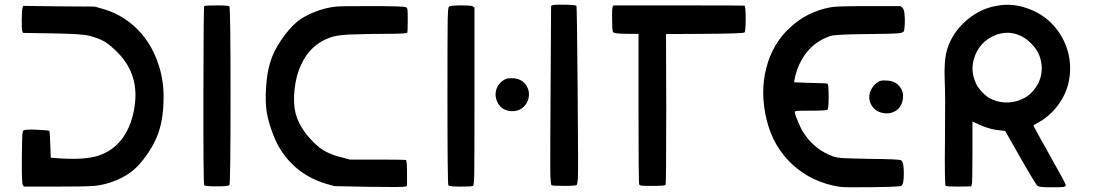

<svg xmlns="http://www.w3.org/2000/svg" viewBox="-20 -791 4666 817"><path d="M76 -758 79 -766 231 -764 383 -763 418 -753Q486 -734 541 -688Q621 -622 656 -512Q677 -446 676 -375Q676 -286 652.5 -221.5Q629 -157 575 -94Q528 -40 448 -14Q410 -2 375 0.5Q340 3 223 3H82L77 -4Q72 -12 73 -122Q74 -202 75 -217.5Q76 -233 80 -236Q88 -241 136 -239Q183 -237 190 -234Q192 -230 194 -175L196 -120L235 -117Q342 -110 400 -129Q483 -157 523 -239Q551 -296 556 -370Q562 -483 484 -564Q451 -598 426.5 -613Q402 -628 359 -639Q329 -647 203 -649L78 -651L75 -658Q72 -666 72.5 -708Q73 -750 76 -758Z M849 -765Q854 -768 902 -768Q952 -768 956 -764Q961 -758 961 -383Q961 -6 956 -3Q950 2 901 2Q852 2 849 -3Q845 -8 845.5 -384.5Q846 -761 849 -765Z M1412 -763Q1424 -765 1562 -765Q1702 -765 1708 -760Q1713 -757 1714 -749.5Q1715 -742 1715 -706Q1715 -656 1713 -652Q1711 -647 1615 -647Q1555 -647 1465 -644Q1408 -641 1384 -631Q1300 -601 1261 -515Q1240 -471 1233.5 -411.5Q1227 -352 1238 -308Q1258 -235 1330 -171Q1368 -137 1432 -122L1469 -112H1585Q1701 -112 1707 -110Q1712 -109 1712 -54V0L1704 3Q1698 6 1550 4L1404 1L1371 -8Q1247 -44 1178 -148Q1159 -175 1141.5 -220.5Q1124 -266 1116 -308Q1108 -351 1112 -416.5Q1116 -482 1130 -526Q1143 -571 1176.5 -620.5Q1210 -670 1246 -700Q1275 -723 1321 -741Q1367 -759 1412 -763Z M2332 -769Q2340 -772 2385.5 -771Q2431 -770 2433 -766Q2435 -762 2438 -409.5Q2441 -57 2439 -31Q2437 -9 2434 -4Q2429 0 2381 0Q2332 0 2327 -3Q2322 -6 2321.5 -73.5Q2321 -141 2323 -430L2325 -766ZM1890 -762Q1895 -768 1941 -768Q1987 -768 1992 -764L1999 -759V-381Q1999 -102 1998 -52Q1997 -2 1993 0Q1988 3 1940 3Q1894 3 1888 -2Q1884 -6 1884 -381Q1884 -660 1885 -709Q1886 -758 1890 -762ZM2138 -457Q2141 -458 2165 -458Q2184 -457 2200 -447Q2222 -433 2229 -406Q2234 -384 2226 -363Q2218 -342 2199 -329Q2172 -312 2138 -321Q2108 -329 2095 -360Q2082 -391 2096 -420Q2109 -447 2138 -457Z M2587 -762 2591 -768H2867Q3145 -768 3148 -767Q3153 -764 3153 -711Q3153 -657 3148 -653Q3143 -648 2978 -647L2814 -646L2815 -328Q2815 -7 2812 -4Q2808 0 2756 0Q2718 0 2710 -1Q2702 -2 2700 -6Q2697 -12 2697 -329V-647H2651Q2593 -647 2588 -655Q2585 -663 2584.5 -709.5Q2584 -756 2587 -762Z M3514 -760Q3534 -765 3674 -765H3812L3820 -758Q3828 -750 3829 -729Q3831 -713 3830 -689.5Q3829 -666 3826 -658Q3823 -651 3799 -649Q3775 -647 3671 -646Q3538 -645 3514 -638Q3412 -604 3372 -494Q3363 -466 3361 -454L3359 -441L3404 -439Q3452 -437 3473 -437Q3499 -437 3502 -434Q3506 -430 3506 -379Q3506 -329 3501 -324Q3496 -320 3429 -320Q3381 -320 3371.5 -319Q3362 -318 3362 -314Q3362 -306 3376 -272.5Q3390 -239 3400 -225Q3446 -154 3526 -125Q3542 -120 3561.5 -118.5Q3581 -117 3678 -115Q3808 -114 3814 -109Q3826 -103 3826 -54Q3826 -5 3815 0Q3808 4 3692.5 5.5Q3577 7 3554 4Q3436 -14 3353 -90Q3270 -166 3242 -282Q3214 -397 3240.5 -501Q3267 -605 3341 -673Q3413 -741 3514 -760ZM3727 -447Q3737 -450 3757 -448Q3777 -447 3793 -437Q3830 -410 3821 -365Q3812 -320 3768 -310Q3746 -306 3724.5 -313.5Q3703 -321 3692 -338Q3675 -362 3680 -390Q3683 -408 3697 -425Q3711 -442 3727 -447Z M4232 -768Q4291 -777 4350 -756Q4436 -727 4486 -653.5Q4536 -580 4533.5 -491.5Q4531 -403 4474 -333Q4441 -293 4399 -270Q4378 -260 4378 -256Q4378 -253 4446 -132Q4515 -10 4515 -4Q4515 3 4505 4.5Q4495 6 4452 6Q4403 6 4395 0Q4387 -6 4322 -120L4257 -234L4237 -236Q4193 -239 4144 -262L4118 -274V-144Q4118 -12 4115 -6L4113 2L4061 3Q4008 3 4004 0Q3999 -4 4001 -195Q4003 -398 4000 -446Q3996 -531 4010 -580Q4033 -654 4094.5 -706Q4156 -758 4232 -768ZM4312 -643Q4269 -660 4219 -643Q4144 -614 4123 -536Q4109 -483 4136 -430Q4144 -415 4161.5 -397Q4179 -379 4193 -372Q4245 -346 4301 -359.5Q4357 -373 4388 -420Q4412 -455 4413 -498Q4413 -561 4369 -605Q4340 -634 4312 -643Z"/></svg>

Font: FoundationOne
Style: Medium
Weight: 500
Version: Version 0.4